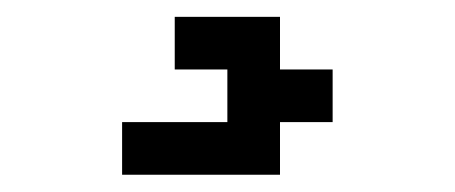

<svg xmlns="http://www.w3.org/2000/svg" viewBox="-20 -20 540 228"><path d="M125 125H250V62.5H187.5V0H312.5V62.5H375V125H312.5V187.5H125Z"/></svg>

Font: NeoDunggeunmo Code
Style: Regular
Weight: 400
Monospace: yes
Version: Version 1.600